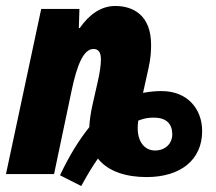

<svg xmlns="http://www.w3.org/2000/svg" viewBox="-33 -583 723 643"><path d="M168 4 239 40C259 4 275 -24 295 -52C330 -7 393 10 458 10C571 10 644 -47 644 -144C644 -218 595 -278 508 -278C487 -278 467 -276 446 -272L464 -353C472 -388 473 -413 473 -433C473 -533 412 -563 353 -563C306 -563 266 -535 234 -489H231L233 -553H105L-13 0H148L208 -285C224 -359 245 -419 280 -419C298 -419 305 -406 305 -384C305 -366 301 -337 294 -308L277 -233C270 -201 267 -178 266 -157C233 -116 200 -64 168 4ZM486 -79C452 -79 420 -109 430 -179C452 -188 467 -189 482 -189C526 -189 544 -167 544 -132C544 -105 523 -79 486 -79Z"/></svg>

Font: Noto Sans ExtraCondensed Black
Style: Italic
Weight: 900
Width: 2
Italic angle: -12°
Designer: Monotype Design Team
Foundry: Monotype Imaging Inc.
Version: Version 2.013